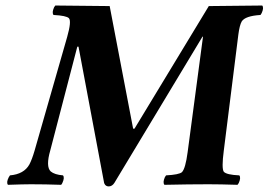

<svg xmlns="http://www.w3.org/2000/svg" viewBox="-20 -667 972 695"><path d="M659.2 -116.2 714.8 -534.2H712.9L394 -4.9Q386.2 7.3 374 7.8Q362.3 7.8 357.9 -2.4Q357.4 -4.4 356.9 -4.9L264.2 -498H259.8L162.1 -123Q145 -64 163.6 -46.4Q177.7 -34.7 208 -32.2Q214.8 -23.9 205.6 -4.4Q203.6 0 201.2 2Q143.6 0 91.8 0Q65.9 0 8.8 2Q2 -6.3 11.7 -25.4Q14.2 -29.8 16.1 -32.2Q66.9 -36.6 86.4 -71.8Q95.7 -89.4 105 -121.1L223.1 -533.2Q239.3 -590.3 229.5 -601.1Q220.2 -610.4 173.8 -612.8Q167 -621.1 175.8 -640.6Q178.2 -645 180.2 -647L377 -645L461.9 -201.2H466.8L735.8 -645L929.2 -647Q936 -638.7 927.2 -619.6Q924.8 -615.2 922.9 -612.8Q867.7 -609.4 855 -589.4Q847.2 -575.7 842.8 -542L790 -121.1Q781.7 -57.6 790 -45.4Q799.8 -34.2 846.2 -32.2Q853 -23.9 844.2 -4.4Q841.8 0 839.8 2Q775.9 0 734.9 0Q665 0 575.2 2Q568.4 -6.3 576.7 -25.4Q579.1 -29.8 581.1 -32.2Q628.4 -34.7 638.7 -43.9Q651.4 -57.1 659.2 -116.2Z"/></svg>

Font: Linux Libertine Capitals O
Style: Bold Italic Samll Caps
Weight: 400
Italic angle: -12°
Designer: Philipp H. Poll
Foundry: Philipp H. Poll
Version: Version 5.0.4